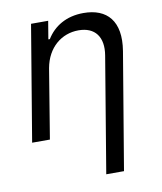

<svg xmlns="http://www.w3.org/2000/svg" viewBox="-84 -621 754 893"><g transform="rotate(-10 292.5 -174.5)"><path d="M169 -328.1C186.1 -423.3 254.3 -477.3 333.8 -477.3C411.9 -477.3 450.3 -426.1 436.1 -340.9L345.2 204.5H429L521.3 -346.6C544 -485.8 481.5 -552.6 370.7 -552.6C288.4 -552.6 230.1 -515.6 196 -460.2H188.9L203.1 -545.5H122.2L31.2 0H115.1Z"/></g></svg>

Font: Magic Ui Pro
Style: Italic
Weight: 400
Italic angle: -9.39999°
Designer: Stefan Endress, Andreas Faust
Version: Version 1.000;FEAKit 1.0